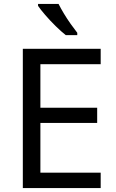

<svg xmlns="http://www.w3.org/2000/svg" viewBox="-20 -964 596 984"><path d="M496 0H97V-714H496V-635H187V-412H478V-334H187V-79H496ZM280 -944Q291 -922 307.5 -894.5Q324 -867 342.5 -841Q361 -815 376 -796V-784H317Q294 -802 265 -830.5Q236 -859 211.5 -887.5Q187 -916 175 -934V-944Z"/></svg>

Font: Noto Sans Tagbanwa
Style: Regular
Weight: 400
Designer: Monotype Design Team
Foundry: Monotype Imaging Inc.
Version: Version 2.001; ttfautohint (v1.8.4.7-5d5b)